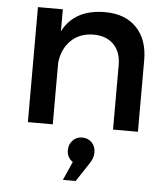

<svg xmlns="http://www.w3.org/2000/svg" viewBox="-55 -585 772 885"><g transform="rotate(5 331.5 -142.5)"><path d="M85 0V-532.2H200.2V-430.2Q254.4 -536.1 396 -536.1Q488.8 -536.1 541.5 -481.4Q594.2 -426.8 594.2 -331.1V0H479V-298.8Q479 -358.9 445.1 -393.6Q411.1 -428.2 351.1 -428.2Q286.6 -427.7 246.3 -387.5Q206.1 -347.2 200.2 -283.2V0ZM269 251 307.1 165Q279.8 146.5 279.8 112.8Q279.8 85 297.4 66.9Q314.9 48.8 341.8 48.8Q367.2 48.8 385 66.4Q402.8 84 402.8 112.8Q402.8 139.2 384.8 165L328.1 251Z"/></g></svg>

Font: Trueno
Style: Regular
Weight: 400
Designer: Julieta Ulanovsky
Foundry: Julieta Ulanovsky
Version: Version 3.001b | FøM Fix